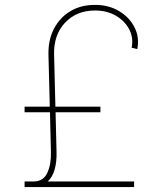

<svg xmlns="http://www.w3.org/2000/svg" viewBox="-20 -757 671 777"><path d="M522.7 0H79.5V-22.7H116.5Q155.5 -22.7 171.5 -57.7Q187.5 -92.7 186.1 -142L182.2 -302.6H79.5V-325.3H181.5L176.1 -535.5Q174.7 -594.8 198.2 -640.3Q221.6 -685.7 264.4 -711.5Q307.2 -737.2 363.6 -737.2Q418.7 -737.6 460.9 -712.7Q503.2 -687.9 524.1 -647Q545.1 -606.2 535.5 -558.2L512.8 -563.9Q521 -604 502.8 -638.5Q484.7 -672.9 448.2 -693.9Q411.6 -714.8 363.6 -714.5Q288.7 -714.1 242.7 -664.6Q196.7 -615.1 198.9 -535.5L204.2 -325.3H386.4V-302.6H204.9L208.8 -142Q209.9 -102.6 201.3 -71.7Q192.8 -40.8 173.3 -22.7H522.7Z"/></svg>

Font: Inter UI Thin
Style: Regular
Weight: 100
Designer: Rasmus Andersson
Foundry: rsms
Version: 3.2;8d6f07862